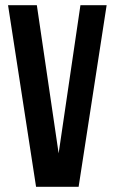

<svg xmlns="http://www.w3.org/2000/svg" viewBox="-20 -720 442 740"><path d="M206 -129 290 -700H391L283 0H119L11 -700H122Z"/></svg>

Font: Adderley Bold
Style: Regular
Weight: 700
Designer: gorohovskiy
Version: Version 1.003 November 13, 2017